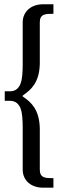

<svg xmlns="http://www.w3.org/2000/svg" viewBox="-20 -784 297 888"><path d="M85 -341.8V-337.9Q100.6 -327.6 114.5 -315.2Q128.4 -302.7 139.2 -285.9Q149.9 -269 156.5 -245.8Q163.1 -222.7 164.1 -190.9V0Q164.1 14.6 168.5 22.7Q172.9 30.8 181.2 34.7Q189.5 38.6 201.2 39.3Q212.9 40 227.1 40V84H178.7Q159.2 84 142.1 78.4Q125 72.8 112.3 62Q99.6 51.3 92.3 35.6Q85 20 85 0V-191.9Q85 -220.7 83 -243.7Q81.1 -266.6 75 -282.7Q68.8 -298.8 57.4 -307.9Q45.9 -316.9 26.9 -317.9H2V-361.8H26.9Q45.9 -362.3 57.4 -371.6Q68.8 -380.9 75 -397.2Q81.1 -413.6 83 -436.5Q85 -459.5 85 -487.8V-680.2Q85 -699.7 92.3 -715.3Q99.6 -731 112.3 -741.9Q125 -752.9 142.1 -758.5Q159.2 -764.2 178.7 -764.2H227.1V-720.2Q212.9 -720.2 201.2 -719.5Q189.5 -718.8 181.2 -714.8Q172.9 -710.9 168.5 -702.9Q164.1 -694.8 164.1 -680.2V-488.8Q163.1 -456.5 156.5 -433.8Q149.9 -411.1 139.2 -394.3Q128.4 -377.4 114.3 -365Q100.1 -352.5 85 -341.8Z"/></svg>

Font: Federov2
Style: Regular
Weight: 400
Designer: Olexa M. Volochay | Cyreal.org
Foundry: Olexa M. Volochay | Cyreal.org
Version: Version 1.000